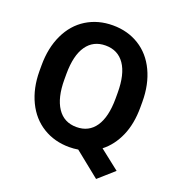

<svg xmlns="http://www.w3.org/2000/svg" viewBox="-150 -839 990 1084"><g transform="rotate(20 345.0 -297.0)"><path d="M646.5 -339.4Q646.5 -239.7 614.3 -166.3Q582 -92.8 524.9 -48.3L643.1 44.4L549.8 127L398.4 5.4Q372.6 9.8 344.7 9.8Q256.3 9.8 187 -32.7Q117.7 -75.2 79.6 -154.1Q41.5 -232.9 41 -335.4V-370.6Q41 -475.6 78.9 -555.4Q116.7 -635.3 185.8 -678Q254.9 -720.7 343.8 -720.7Q432.6 -720.7 501.7 -678Q570.8 -635.3 608.6 -555.4Q646.5 -475.6 646.5 -371.1ZM498 -371.6Q498 -483.4 458 -541.5Q418 -599.6 343.8 -599.6Q270 -599.6 230 -542.2Q189.9 -484.9 189.5 -374V-339.4Q189.5 -230.5 229.5 -170.4Q269.5 -110.4 344.7 -110.4Q418.5 -110.4 458 -168.2Q497.6 -226.1 498 -336.9Z"/></g></svg>

Font: Roboto
Style: Bold
Weight: 700
Designer: Google
Version: Version 2.134; 2016; ttfautohint (v1.6)